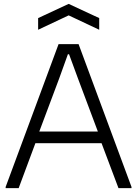

<svg xmlns="http://www.w3.org/2000/svg" viewBox="-20 -967 705 987"><path d="M9 -6 281 -740H384L656 -6V0H589L502 -231H162L76 0H9ZM483 -291 381 -563 335 -688H329L284 -563L182 -291ZM176 -874 333 -947 490 -874V-814L333 -888L176 -814Z"/></svg>

Font: Encode Sans Normal
Style: Light
Weight: 300
Designer: Pablo Impallari, Andres Torresi
Foundry: Pablo Impallari, Andres Torresi
Version: Version 1.000; ttfautohint (v1.00) -l 8 -r 50 -G 200 -x 14 -